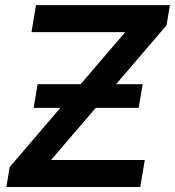

<svg xmlns="http://www.w3.org/2000/svg" viewBox="-20 -748 700 768"><path d="M5.4 0 19 -80.1 481 -619.6H106L124 -727.5H659.7L646 -646.5L184.1 -107.9H559.1L541 0ZM114.7 -316.4 130.4 -411.1H550.8L534.7 -316.4Z"/></svg>

Font: Inter 28pt SemiBold
Style: Italic
Weight: 600
Italic angle: -9.3988°
Designer: Rasmus Andersson
Foundry: rsms
Version: Version 4.001;git-66647c0bb